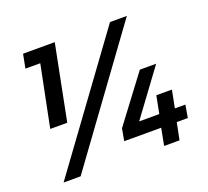

<svg xmlns="http://www.w3.org/2000/svg" viewBox="-120 -848 1080 996"><g transform="rotate(-20 420.0 -350.0)"><path d="M100 -700H275L193 -285H99L167 -623H85ZM163 0H69L580 -700H673ZM801 -164 789 -94H728L709 0H624L642 -94H438L450 -161L641 -415H731L546 -164H657L676 -261H762L743 -164Z"/></g></svg>

Font: Gontserrat Medium
Style: Italic
Weight: 500
Italic angle: -11.3°
Designer: Julieta Ulanovsky
Foundry: Julieta Ulanovsky
Version: Version 6.001